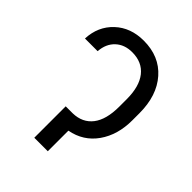

<svg xmlns="http://www.w3.org/2000/svg" viewBox="-204 -834 947 947"><g transform="rotate(45 269.0 -360.5)"><path d="M481 -402.8Q481 -301.3 431.4 -230.7Q381.8 -160.2 293.9 -143.6V0H199.7V-219.2H248.5Q314.9 -220.7 351.3 -267.6Q387.7 -314.5 387.7 -405.3V-457Q387.7 -545.4 350.1 -592.8Q312.5 -640.1 243.2 -640.1Q189.9 -640.1 156.2 -608.6Q122.6 -577.1 118.7 -522.9H30.3Q34.2 -610.4 93 -665.5Q151.9 -720.7 243.2 -720.7Q352.5 -720.7 416.7 -647.7Q481 -574.7 481 -451.7Z"/></g></svg>

Font: Roboto
Style: Regular
Weight: 400
Designer: Google
Version: Version 2.001047; 2015